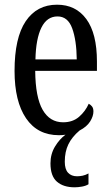

<svg xmlns="http://www.w3.org/2000/svg" viewBox="-20 -566 471 818"><path d="M298 232Q250 232 222.5 208Q195 184 195 130Q195 90 214.5 58Q234 26 259 8Q252 9 245.5 9.5Q239 10 231 10Q140 10 91 -62Q42 -134 42 -264Q42 -405 89.5 -475.5Q137 -546 223 -546Q303 -546 348 -484.5Q393 -423 393 -304V-264H130Q131 -152 161.5 -98.5Q192 -45 249 -45Q290 -45 317 -68.5Q344 -92 358 -124Q366 -120 372 -112.5Q378 -105 378 -91Q378 -71 364 -48.5Q350 -26 319 -10Q287 17 271.5 48.5Q256 80 256 123Q256 155 270 170Q284 185 308 185Q320 185 332 182.5Q344 180 357 173V219Q346 226 329 229Q312 232 298 232ZM307 -313Q306 -395 287.5 -445.5Q269 -496 225 -496Q180 -496 156.5 -448.5Q133 -401 131 -313Z"/></svg>

Font: Noto Serif Hebrew ExtraCondensed
Style: Regular
Weight: 400
Width: 2
Designer: Monotype Design Team
Foundry: Monotype Imaging Inc.
Version: Version 2.004; ttfautohint (v1.8.4.7-5d5b)